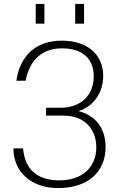

<svg xmlns="http://www.w3.org/2000/svg" viewBox="-20 -942 607 973"><path d="M48 -190C48 -70 139 11 274 11C423 11 515 -68 515 -197C515 -291 466 -356 378 -379C454 -403 503 -472 503 -557C503 -666 422 -736 294 -736C165 -736 82 -664 63 -533H110C130 -640 195 -697 295 -697C396 -697 455 -646 455 -555C455 -458 388 -396 288 -396H213V-356H303C407 -356 468 -289 468 -195C468 -93 395 -28 281 -28C169 -28 106 -83 97 -190ZM161 -822H205V-922H161ZM361 -822H406V-922H361Z"/></svg>

Font: Perun ExtraLight
Style: Regular
Weight: 200
Foundry: Copyright (c) Stefan Peev, Context Ltd, 2016
Version: Version 1.089